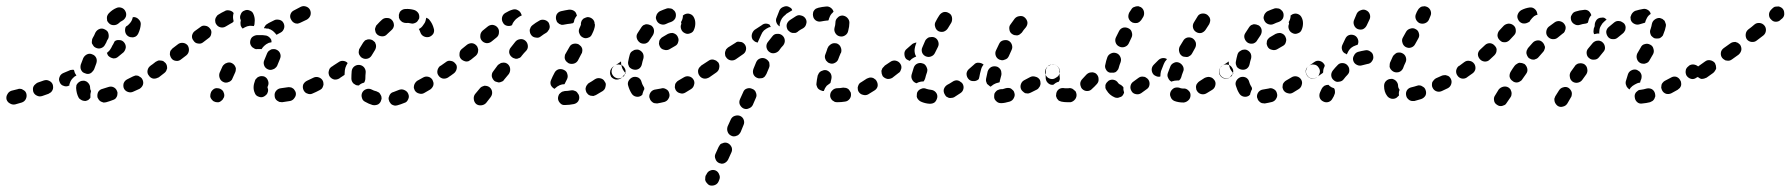

<svg xmlns="http://www.w3.org/2000/svg" viewBox="-41 -307 5763 618"><path d="M42 12Q46 4 44 -5Q43 -9 40 -13Q37 -16 33 -18Q29 -21 25 -21Q20 -22 16 -20Q3 -17 -4 -15Q-13 -12 -17 -4Q-22 4 -20 13Q-17 22 -9 26Q-1 31 8 29Q15 27 29 23Q38 20 42 12ZM330 11Q333 8 335 4Q337 0 337 -5Q338 -9 336 -13Q333 -22 325 -26Q317 -30 308 -27Q298 -24 289 -21Q280 -19 275 -11Q271 -2 273 7Q275 11 277 14Q280 18 284 20Q288 22 292 23Q297 23 301 22Q312 19 322 15Q326 14 330 11ZM235 18Q230 18 226 17Q222 16 218 13Q214 11 212 7Q205 -6 204 -24Q204 -28 205 -33Q207 -37 210 -40Q213 -43 217 -45Q221 -47 225 -47Q230 -48 234 -46Q238 -45 242 -41Q245 -38 247 -34Q249 -30 249 -26Q249 -22 250 -19Q250 -17 251 -16Q251 -16 252 -15Q252 -14 252 -14Q251 -9 250 -4Q250 2 250 7Q249 10 247 11Q245 13 243 15Q239 17 235 18ZM123 -10Q126 -13 128 -17Q130 -21 130 -25Q130 -30 129 -34Q126 -43 117 -47Q109 -51 100 -48L80 -41Q76 -39 73 -36Q69 -33 67 -29Q65 -25 65 -21Q65 -16 66 -12Q69 -3 78 1Q86 5 95 2L115 -5Q119 -7 123 -10ZM419 -34Q422 -43 417 -52Q415 -56 412 -58Q408 -61 404 -63Q400 -64 395 -64Q391 -63 387 -61Q378 -57 369 -52Q365 -50 362 -47Q359 -44 357 -39Q356 -35 356 -31Q356 -26 358 -22Q362 -14 371 -11Q380 -8 388 -12Q398 -16 408 -21Q416 -26 419 -34ZM172 -29Q167 -29 163 -31Q159 -32 156 -35Q152 -39 151 -43Q147 -51 151 -60Q154 -68 163 -72Q172 -76 182 -80Q185 -82 189 -82Q193 -83 197 -82Q198 -77 200 -72Q202 -68 205 -64Q198 -61 193 -55Q187 -49 184 -40Q182 -36 182 -31Q181 -31 180 -31Q176 -29 172 -29ZM479 -73Q481 -82 476 -90Q470 -97 461 -99Q452 -101 444 -96L443 -95Q436 -90 434 -81Q432 -71 438 -64Q443 -56 452 -54Q461 -53 469 -58H470Q477 -64 479 -73ZM218 -91Q218 -86 220 -82Q222 -78 225 -75Q229 -72 233 -71Q237 -69 242 -69Q246 -69 250 -71Q254 -73 257 -77Q260 -80 262 -84Q265 -93 269 -103Q272 -112 269 -120Q265 -129 256 -132Q252 -134 248 -134Q243 -134 239 -132Q235 -130 232 -127Q229 -124 227 -120Q223 -109 219 -99Q218 -95 218 -91ZM364 -155Q364 -164 358 -171Q352 -178 343 -178Q334 -179 328 -174Q327 -173 327 -172Q325 -168 323 -164Q322 -162 321 -161Q320 -158 317 -153Q313 -145 306 -139Q305 -138 303 -137Q304 -134 305 -132Q306 -129 308 -127Q311 -124 315 -122Q319 -120 324 -119Q328 -119 332 -120Q337 -122 340 -125Q349 -132 357 -139Q363 -146 364 -155ZM257 -184Q255 -180 255 -176Q254 -171 255 -167Q257 -163 260 -159Q262 -156 266 -154Q275 -149 284 -152Q293 -155 297 -163Q300 -169 302 -172Q302 -172 302 -173Q302 -173 302 -173Q304 -178 307 -182Q309 -186 309 -191Q309 -195 308 -199Q307 -204 304 -207Q301 -210 297 -212Q288 -217 280 -214Q271 -211 266 -202Q264 -198 262 -193Q260 -190 257 -184ZM406 -244Q400 -251 391 -252Q390 -252 389 -252Q388 -252 386 -251Q386 -249 385 -246Q382 -237 375 -230Q371 -225 365 -222Q364 -220 363 -219Q360 -210 363 -201Q366 -193 374 -189Q378 -187 383 -187Q387 -186 392 -188Q396 -189 399 -192Q402 -195 404 -199Q411 -214 412 -228Q413 -237 406 -244ZM305 -258Q303 -254 303 -249Q303 -245 304 -240Q306 -236 309 -233Q315 -226 325 -226Q334 -226 341 -232Q347 -238 352 -240Q360 -244 364 -253Q367 -262 363 -270Q359 -279 350 -282Q341 -285 333 -281Q321 -276 310 -265Q307 -262 305 -258Z M636 -1Q635 4 637 8Q639 12 642 15Q645 19 649 20Q653 22 657 22Q662 23 666 21Q670 19 673 16Q677 13 678 9L679 8Q681 4 681 0Q681 -5 679 -9Q678 -13 675 -16Q672 -19 668 -21Q664 -23 659 -23Q655 -24 650 -22Q646 -20 643 -17Q640 -14 638 -10V-9Q636 -5 636 -1ZM907 8Q913 0 911 -9Q910 -13 907 -17Q905 -21 901 -23Q897 -26 893 -26Q889 -27 884 -26Q873 -24 863 -23Q854 -22 848 -15Q842 -8 843 1Q843 6 845 10Q847 14 851 17Q854 19 858 21Q863 22 867 22Q880 20 893 18Q902 16 907 8ZM791 4Q800 8 808 4Q812 2 815 -1Q819 -4 820 -8Q822 -12 822 -17Q822 -21 820 -25Q820 -25 820 -25Q820 -28 822 -32Q825 -40 821 -49Q818 -57 809 -61Q805 -62 800 -62Q796 -62 792 -60Q788 -59 785 -55Q781 -52 780 -48Q771 -25 779 -8Q782 1 791 4ZM995 -22Q998 -26 999 -30Q1001 -34 1000 -39Q1000 -43 998 -47Q994 -55 985 -58Q976 -61 968 -57Q957 -52 947 -47Q939 -43 935 -35Q932 -26 936 -17Q938 -13 941 -10Q944 -7 948 -6Q952 -4 957 -4Q961 -4 965 -6Q977 -11 988 -17Q992 -19 995 -22ZM666 -56Q669 -47 678 -43Q682 -41 686 -41Q691 -41 695 -43Q699 -44 702 -47Q706 -50 707 -54L716 -74Q718 -78 718 -83Q719 -87 717 -91Q715 -96 712 -99Q709 -102 705 -104Q701 -106 697 -106Q692 -106 688 -104Q684 -103 681 -100Q677 -97 675 -93L666 -73Q663 -65 666 -56ZM1063 -65Q1065 -69 1066 -73Q1067 -77 1066 -82Q1065 -86 1062 -90Q1057 -98 1048 -99Q1039 -101 1031 -95L1026 -92Q1022 -89 1020 -86Q1018 -82 1017 -77Q1016 -73 1017 -69Q1018 -64 1020 -61Q1026 -53 1035 -51Q1044 -50 1052 -55L1057 -59Q1061 -61 1063 -65ZM494 -79Q496 -83 497 -87Q497 -92 496 -96Q495 -100 492 -104Q489 -107 485 -110Q481 -112 477 -112Q472 -113 468 -112Q464 -110 460 -108Q449 -99 444 -96Q437 -90 435 -81Q433 -72 438 -64Q441 -61 445 -58Q449 -56 453 -55Q457 -54 462 -55Q466 -56 470 -58Q476 -63 488 -72Q492 -75 494 -79ZM809 -97Q812 -88 821 -84Q825 -82 829 -82Q834 -82 838 -84Q842 -85 845 -88Q849 -91 851 -95L860 -117Q864 -126 861 -134Q858 -143 849 -147Q845 -149 841 -149Q836 -149 832 -148Q828 -146 824 -143Q821 -140 819 -136L810 -114Q806 -106 809 -97ZM567 -144Q568 -153 563 -161Q557 -168 548 -169Q538 -170 531 -164L514 -151Q511 -148 508 -144Q506 -140 506 -136Q505 -131 507 -127Q508 -123 511 -119Q516 -112 526 -111Q535 -110 542 -116L559 -129Q566 -135 567 -144ZM800 -149Q800 -149 799 -149Q793 -149 787 -149Q783 -148 779 -150Q775 -152 771 -155Q768 -158 766 -162Q764 -166 764 -170Q764 -180 770 -187Q777 -193 786 -194Q793 -194 800 -194Q806 -194 812 -193Q816 -193 820 -191Q824 -189 827 -186Q830 -183 832 -179Q833 -175 833 -171Q828 -170 824 -169Q815 -165 809 -159Q804 -154 801 -149Q800 -148 800 -149ZM639 -199Q641 -208 635 -215Q629 -223 620 -224Q611 -226 604 -220L586 -207Q579 -202 577 -192Q576 -183 582 -176Q587 -168 596 -167Q606 -165 613 -171L630 -184Q638 -189 639 -199ZM814 -226Q817 -229 821 -231L824 -233L842 -242Q846 -244 850 -244Q855 -244 859 -243Q863 -242 867 -239Q870 -236 872 -232Q876 -223 873 -215Q870 -206 862 -202L849 -195Q847 -198 844 -201Q838 -208 830 -212Q827 -213 824 -214V-215H817Q815 -216 813 -216Q811 -216 809 -216Q809 -216 809 -217Q809 -217 809 -218Q811 -222 814 -226ZM763 -224Q770 -224 776 -223Q777 -224 777 -226Q778 -227 778 -228Q779 -235 779 -241Q779 -252 775 -261Q772 -270 763 -273Q754 -277 746 -273Q737 -270 734 -261Q730 -253 733 -244Q734 -244 734 -243Q734 -242 734 -241Q734 -238 733 -234Q733 -229 734 -224Q736 -219 740 -215L747 -219Q754 -223 763 -224ZM691 -274Q686 -274 682 -271Q673 -267 662 -260Q658 -258 656 -254Q653 -250 652 -246Q651 -242 652 -237Q652 -233 655 -229Q660 -221 669 -219Q678 -217 686 -222Q695 -227 703 -232Q706 -233 708 -235Q710 -236 711 -239Q711 -239 711 -239Q709 -246 709 -252Q709 -259 711 -265Q709 -268 706 -270Q703 -272 699 -273Q695 -274 691 -274ZM894 -261Q891 -252 896 -244Q898 -240 901 -237Q904 -234 909 -232Q913 -231 917 -231Q922 -232 926 -234L947 -244Q955 -249 958 -257Q961 -266 957 -275Q953 -283 944 -286Q935 -289 927 -285L906 -274Q897 -270 894 -261Z M1268 20Q1271 17 1273 12Q1275 8 1275 4Q1275 -1 1273 -5Q1270 -13 1261 -17Q1253 -21 1244 -18Q1235 -14 1226 -11Q1222 -10 1219 -8Q1215 -5 1213 -1Q1211 3 1210 7Q1209 12 1211 16Q1212 21 1215 24Q1217 28 1221 30Q1225 32 1230 33Q1234 33 1238 32Q1249 29 1261 24Q1265 23 1268 20ZM1176 29Q1184 24 1186 15Q1188 11 1187 7Q1187 2 1184 -2Q1182 -6 1179 -9Q1175 -11 1171 -13Q1162 -15 1155 -19Q1147 -23 1138 -20Q1129 -17 1125 -9Q1121 -1 1124 8Q1126 17 1135 21Q1145 27 1158 31Q1167 33 1176 29ZM1350 -25Q1353 -29 1354 -33Q1355 -38 1354 -42Q1353 -46 1351 -50Q1346 -58 1337 -60Q1328 -62 1320 -57Q1311 -52 1302 -47Q1298 -44 1296 -41Q1293 -37 1292 -33Q1291 -29 1291 -24Q1292 -20 1294 -16Q1299 -8 1308 -6Q1317 -3 1325 -8Q1334 -13 1344 -19Q1348 -22 1350 -25ZM1105 -33Q1101 -35 1097 -38Q1094 -41 1092 -45Q1090 -49 1090 -54Q1090 -66 1091 -78Q1092 -87 1099 -93Q1107 -99 1116 -98Q1125 -97 1131 -90Q1137 -82 1136 -73Q1135 -64 1135 -55Q1135 -51 1134 -48Q1133 -44 1131 -41Q1122 -39 1115 -33Q1115 -32 1115 -32Q1115 -32 1114 -32Q1114 -32 1113 -32Q1109 -32 1105 -33ZM1409 -65Q1411 -69 1412 -73Q1413 -78 1412 -82Q1411 -86 1408 -90Q1403 -98 1394 -99Q1385 -101 1377 -95H1376Q1372 -92 1370 -88Q1368 -85 1367 -80Q1366 -76 1367 -71Q1368 -67 1371 -63Q1376 -56 1385 -54Q1394 -53 1402 -58L1403 -59Q1407 -61 1409 -65ZM1074 -97Q1076 -100 1078 -104Q1073 -110 1064 -111Q1056 -112 1049 -107Q1039 -100 1032 -96Q1028 -93 1025 -90Q1023 -86 1022 -82Q1021 -77 1022 -73Q1023 -68 1025 -65Q1030 -57 1039 -55Q1048 -53 1056 -58Q1061 -61 1068 -66Q1068 -73 1069 -81Q1070 -89 1074 -97ZM1114 -143Q1113 -139 1114 -135Q1115 -130 1118 -127Q1120 -123 1124 -121Q1132 -116 1141 -118Q1150 -120 1155 -128Q1161 -137 1166 -146Q1168 -149 1169 -154Q1170 -158 1169 -163Q1168 -167 1166 -171Q1163 -174 1159 -177Q1156 -179 1151 -180Q1147 -181 1142 -180Q1138 -179 1134 -177Q1131 -174 1128 -170Q1122 -161 1117 -152Q1114 -148 1114 -143ZM1323 -190Q1331 -186 1340 -188Q1349 -191 1354 -199Q1358 -207 1355 -216Q1351 -231 1342 -242Q1340 -245 1337 -247Q1334 -249 1331 -250Q1330 -245 1329 -241Q1327 -233 1321 -226Q1316 -218 1308 -214Q1307 -214 1307 -214Q1310 -209 1312 -203Q1315 -194 1323 -190ZM1168 -220Q1166 -216 1166 -212Q1167 -207 1168 -203Q1170 -199 1173 -196Q1180 -190 1190 -190Q1199 -190 1205 -197Q1212 -204 1219 -210Q1226 -216 1227 -225Q1227 -235 1221 -242Q1215 -249 1206 -249Q1196 -250 1189 -244Q1181 -237 1173 -228Q1169 -225 1168 -220ZM1244 -263Q1245 -268 1248 -271Q1251 -274 1255 -276Q1259 -278 1264 -278Q1278 -279 1292 -275Q1301 -272 1306 -264Q1310 -256 1308 -247Q1306 -243 1303 -239Q1301 -236 1297 -234Q1293 -232 1288 -231Q1284 -231 1280 -232Q1273 -234 1266 -233Q1260 -233 1254 -236Q1249 -239 1245 -245Q1245 -246 1244 -248Q1243 -249 1243 -251Q1243 -253 1243 -255Q1242 -259 1244 -263Z M1543 -11Q1542 -20 1535 -26Q1531 -29 1527 -30Q1523 -31 1518 -31Q1514 -30 1510 -28Q1506 -26 1503 -22L1488 -4Q1483 3 1484 12Q1485 22 1492 28Q1499 33 1508 32Q1518 31 1524 24L1538 6Q1544 -2 1543 -11ZM1820 19Q1825 11 1823 2Q1822 -3 1819 -6Q1817 -10 1813 -13Q1809 -15 1805 -16Q1801 -17 1796 -16Q1786 -14 1777 -14Q1773 -13 1769 -12Q1765 -10 1762 -7Q1758 -4 1757 0Q1755 5 1755 9Q1755 18 1762 25Q1768 32 1778 31Q1791 31 1806 28Q1815 26 1820 19ZM1905 -20Q1907 -23 1908 -28Q1909 -32 1909 -37Q1908 -41 1905 -45Q1901 -53 1891 -55Q1882 -57 1874 -52Q1864 -45 1855 -40Q1851 -38 1849 -34Q1846 -31 1845 -27Q1843 -22 1844 -18Q1845 -13 1847 -9Q1849 -6 1852 -3Q1856 0 1860 1Q1865 2 1869 2Q1873 1 1877 -1Q1888 -7 1899 -14Q1902 -16 1905 -20ZM1744 -73Q1748 -81 1757 -84Q1766 -86 1774 -82Q1783 -78 1785 -69Q1788 -60 1784 -52Q1779 -43 1776 -36Q1768 -36 1761 -33Q1752 -29 1746 -23Q1745 -22 1744 -21Q1736 -25 1732 -33Q1729 -42 1733 -50Q1737 -60 1744 -73ZM1601 -86Q1600 -95 1593 -101Q1589 -104 1585 -105Q1580 -106 1576 -105Q1571 -105 1568 -102Q1564 -100 1561 -97L1547 -78Q1541 -71 1542 -61Q1544 -52 1551 -46Q1554 -44 1559 -43Q1563 -41 1568 -42Q1572 -43 1576 -45Q1580 -47 1582 -51L1597 -69Q1602 -77 1601 -86ZM1969 -65Q1971 -69 1972 -73Q1973 -78 1972 -82Q1971 -86 1968 -90Q1963 -98 1954 -99Q1944 -101 1937 -95L1932 -92Q1928 -89 1926 -85Q1923 -81 1923 -77Q1922 -73 1923 -68Q1924 -64 1926 -60Q1932 -53 1941 -51Q1950 -50 1958 -55L1963 -59Q1967 -61 1969 -65ZM1426 -78Q1428 -81 1429 -86Q1430 -90 1429 -95Q1428 -99 1425 -102Q1419 -110 1410 -111Q1401 -113 1394 -107Q1385 -101 1377 -95Q1370 -90 1368 -81Q1366 -72 1372 -64Q1377 -57 1386 -55Q1395 -53 1403 -59Q1411 -64 1420 -71Q1424 -74 1426 -78ZM1777 -127Q1776 -122 1777 -118Q1778 -114 1781 -110Q1784 -107 1788 -104Q1796 -100 1805 -102Q1814 -104 1819 -112L1830 -133Q1833 -137 1833 -141Q1834 -146 1833 -150Q1832 -154 1829 -158Q1826 -161 1822 -164Q1814 -168 1805 -166Q1796 -164 1792 -156L1780 -135Q1777 -131 1777 -127ZM1496 -135Q1498 -139 1498 -144Q1499 -148 1497 -152Q1496 -157 1493 -160Q1487 -167 1478 -168Q1468 -168 1461 -162L1445 -149Q1438 -143 1438 -133Q1437 -124 1443 -117Q1446 -114 1450 -112Q1454 -110 1459 -109Q1463 -109 1467 -110Q1471 -112 1475 -115L1491 -128Q1494 -131 1496 -135ZM1658 -160Q1657 -170 1650 -176Q1643 -182 1634 -181Q1624 -180 1618 -173Q1611 -164 1603 -154Q1597 -147 1598 -137Q1600 -128 1607 -123Q1610 -120 1615 -119Q1619 -117 1624 -118Q1628 -119 1632 -121Q1636 -123 1638 -127Q1645 -136 1653 -144Q1659 -151 1658 -160ZM1565 -203Q1566 -212 1560 -219Q1554 -226 1544 -227Q1535 -227 1528 -221L1512 -208Q1505 -201 1505 -192Q1504 -183 1510 -176Q1516 -169 1526 -168Q1535 -168 1542 -174L1558 -187Q1565 -193 1565 -203ZM1829 -228Q1828 -227 1828 -225Q1827 -222 1824 -216Q1820 -207 1824 -199Q1827 -190 1836 -186Q1840 -184 1844 -184Q1849 -184 1853 -186Q1857 -187 1860 -190Q1863 -193 1865 -198Q1869 -206 1871 -212Q1874 -221 1874 -227Q1874 -229 1873 -230Q1873 -240 1866 -246Q1859 -252 1850 -252Q1845 -251 1841 -249Q1837 -248 1834 -244Q1831 -241 1830 -237Q1828 -232 1829 -228Q1829 -228 1829 -228Q1829 -228 1829 -228ZM1724 -209Q1727 -212 1728 -217Q1729 -221 1728 -225Q1727 -230 1725 -234Q1720 -241 1711 -243Q1701 -245 1694 -240Q1683 -234 1673 -226Q1669 -223 1667 -219Q1665 -215 1664 -211Q1664 -206 1665 -202Q1666 -198 1669 -194Q1674 -187 1684 -186Q1693 -184 1700 -190Q1709 -197 1718 -202Q1722 -205 1724 -209ZM1575 -251Q1577 -260 1585 -265Q1598 -273 1609 -276Q1618 -279 1626 -274Q1634 -270 1637 -261Q1638 -260 1638 -259Q1638 -258 1638 -257Q1632 -255 1627 -251Q1619 -246 1614 -239Q1609 -233 1607 -226Q1600 -222 1591 -224Q1582 -226 1578 -234Q1573 -242 1575 -251ZM1800 -275Q1796 -276 1791 -276Q1778 -274 1765 -271Q1756 -269 1751 -261Q1747 -253 1749 -244Q1750 -240 1752 -236Q1755 -233 1759 -230Q1763 -228 1767 -227Q1772 -227 1776 -228Q1786 -230 1796 -231Q1799 -232 1802 -232Q1804 -233 1806 -235Q1807 -239 1808 -244Q1811 -251 1816 -257Q1815 -261 1813 -265Q1811 -269 1808 -271Q1804 -274 1800 -275Z M2111 10Q2116 2 2113 -7Q2111 -16 2103 -20Q2095 -25 2086 -22Q2077 -20 2069 -19Q2060 -18 2054 -11Q2048 -3 2049 6Q2050 10 2052 14Q2054 18 2058 21Q2061 24 2065 25Q2070 26 2074 26Q2086 24 2098 21Q2107 18 2111 10ZM2006 4Q1997 2 1992 -6Q1985 -17 1981 -31Q1978 -40 1983 -48Q1988 -56 1997 -59Q2006 -61 2014 -57Q2022 -52 2024 -43Q2026 -36 2029 -31Q2031 -28 2032 -26Q2033 -23 2033 -20Q2030 -15 2028 -8Q2027 -6 2027 -3Q2026 -2 2025 -1Q2024 0 2023 1Q2015 6 2006 4ZM2193 -34Q2196 -43 2191 -51Q2186 -59 2177 -61Q2168 -63 2160 -58Q2151 -53 2143 -48Q2139 -46 2136 -42Q2133 -39 2132 -35Q2131 -30 2131 -26Q2132 -21 2134 -17Q2139 -9 2148 -7Q2157 -4 2165 -9Q2174 -14 2183 -20Q2191 -25 2193 -34ZM2248 -65Q2250 -69 2251 -73Q2252 -77 2251 -82Q2250 -86 2247 -90Q2242 -98 2233 -99Q2224 -101 2216 -95Q2208 -90 2206 -81Q2205 -71 2210 -64Q2215 -56 2225 -54Q2234 -53 2241 -58L2242 -59Q2246 -61 2248 -65ZM1928 -81Q1929 -90 1937 -95Q1946 -101 1955 -107Q1955 -108 1956 -108Q1957 -109 1958 -109Q1958 -103 1959 -97Q1961 -87 1966 -80Q1969 -75 1973 -71Q1967 -66 1963 -60Q1963 -59 1963 -59Q1955 -53 1946 -55Q1937 -57 1932 -64Q1926 -72 1928 -81ZM1981 -100Q1982 -96 1984 -92Q1987 -88 1991 -86Q1994 -84 1999 -83Q2008 -81 2016 -86Q2023 -91 2025 -100Q2027 -110 2030 -119Q2032 -128 2028 -136Q2023 -144 2014 -147Q2010 -148 2005 -147Q2001 -147 1997 -144Q1993 -142 1990 -139Q1987 -135 1986 -131Q1983 -120 1981 -109Q1980 -105 1981 -100ZM2142 -172Q2145 -181 2140 -189Q2140 -189 2140 -190Q2140 -190 2140 -190Q2138 -192 2136 -195Q2130 -200 2123 -201Q2116 -201 2109 -198Q2102 -194 2092 -188Q2088 -186 2085 -182Q2082 -179 2081 -175Q2080 -170 2080 -166Q2081 -161 2083 -157Q2087 -149 2096 -147Q2105 -144 2113 -148Q2124 -154 2132 -159Q2140 -163 2142 -172ZM2009 -183Q2012 -174 2020 -169Q2028 -165 2037 -167Q2046 -170 2050 -178Q2055 -186 2060 -193Q2065 -201 2064 -210Q2063 -219 2055 -225Q2051 -227 2047 -228Q2043 -229 2038 -229Q2034 -228 2030 -226Q2026 -223 2024 -220Q2017 -210 2011 -200Q2006 -192 2009 -183ZM2193 -250Q2189 -259 2180 -262Q2172 -265 2163 -261Q2162 -260 2160 -259Q2158 -258 2157 -257Q2157 -255 2157 -253Q2156 -244 2151 -236Q2151 -236 2151 -235Q2151 -234 2152 -233Q2152 -232 2152 -231Q2152 -230 2152 -230Q2148 -221 2152 -212Q2155 -204 2164 -200Q2172 -196 2181 -200Q2190 -203 2193 -212Q2197 -221 2197 -232Q2197 -242 2193 -250ZM2076 -265Q2073 -262 2072 -258Q2070 -253 2070 -249Q2071 -244 2073 -240Q2077 -232 2086 -229Q2095 -226 2103 -230Q2111 -234 2118 -236Q2127 -239 2132 -247Q2136 -255 2134 -264Q2133 -268 2130 -272Q2127 -275 2123 -278Q2119 -280 2115 -280Q2110 -281 2106 -280Q2094 -276 2083 -271Q2079 -269 2076 -265Z M2229 267Q2228 272 2230 276Q2232 280 2235 283Q2238 287 2242 289Q2250 292 2259 289Q2268 286 2272 277L2274 272Q2278 263 2274 255Q2271 246 2263 242Q2254 238 2245 242Q2237 245 2233 254L2230 259Q2229 263 2229 267ZM2262 205Q2265 214 2274 218Q2278 219 2282 220Q2287 220 2291 218Q2295 216 2298 213Q2301 210 2303 206L2313 184Q2317 176 2314 167Q2310 158 2302 154Q2298 152 2293 152Q2289 152 2285 154Q2280 155 2277 158Q2274 162 2272 166L2262 188Q2258 196 2262 205ZM2301 117Q2304 126 2313 130Q2317 132 2321 132Q2326 132 2330 130Q2334 129 2337 126Q2341 122 2343 118L2352 96Q2356 88 2353 79Q2350 70 2341 66Q2333 63 2324 66Q2315 69 2311 78L2301 100Q2298 109 2301 117ZM2340 29Q2344 38 2352 42Q2361 46 2369 42Q2378 39 2382 31L2392 8Q2394 4 2394 0Q2394 -5 2392 -9Q2391 -13 2388 -16Q2384 -20 2380 -21Q2372 -25 2363 -22Q2354 -19 2351 -10L2341 12Q2337 21 2340 29ZM2694 11Q2699 4 2698 -5Q2698 -10 2695 -13Q2693 -17 2690 -20Q2686 -23 2682 -24Q2677 -25 2673 -25Q2663 -23 2652 -23Q2643 -22 2637 -15Q2631 -9 2631 1Q2631 5 2633 9Q2635 13 2638 16Q2642 19 2646 21Q2650 22 2654 22Q2667 22 2679 20Q2688 19 2694 11ZM2784 -30Q2785 -39 2780 -47Q2778 -51 2774 -53Q2771 -56 2766 -57Q2762 -58 2757 -57Q2753 -56 2749 -54Q2740 -48 2732 -43Q2728 -41 2725 -38Q2722 -34 2721 -30Q2719 -26 2720 -21Q2720 -17 2722 -13Q2727 -4 2736 -2Q2745 1 2753 -3Q2763 -9 2774 -16Q2782 -21 2784 -30ZM2599 -17Q2595 -19 2592 -22Q2589 -26 2588 -30Q2586 -34 2587 -39Q2588 -50 2591 -64Q2593 -69 2595 -72Q2598 -76 2602 -78Q2606 -80 2610 -81Q2614 -82 2619 -81Q2628 -78 2633 -70Q2637 -62 2635 -53Q2633 -46 2632 -40Q2626 -36 2620 -31Q2614 -24 2611 -15Q2611 -15 2611 -14Q2610 -14 2609 -14Q2608 -14 2607 -14Q2603 -15 2599 -17ZM2840 -65Q2842 -69 2843 -73Q2844 -78 2843 -82Q2842 -86 2839 -90Q2834 -98 2825 -99Q2816 -101 2808 -95L2806 -94Q2802 -91 2799 -87Q2797 -83 2796 -79Q2796 -75 2797 -70Q2798 -66 2800 -62Q2806 -55 2815 -53Q2824 -52 2832 -57L2834 -59Q2838 -61 2840 -65ZM2274 -89Q2276 -98 2271 -106Q2268 -109 2264 -112Q2260 -114 2256 -115Q2252 -116 2247 -115Q2243 -114 2239 -111L2216 -96Q2213 -93 2210 -89Q2208 -85 2207 -81Q2206 -77 2207 -72Q2208 -68 2210 -64Q2216 -57 2225 -55Q2234 -53 2242 -58L2265 -74Q2273 -80 2274 -89ZM2436 -97Q2436 -101 2435 -106Q2433 -110 2430 -113Q2427 -116 2423 -118Q2415 -122 2406 -119Q2397 -116 2393 -107Q2388 -96 2384 -85Q2381 -76 2384 -68Q2388 -59 2397 -56Q2401 -54 2406 -55Q2410 -55 2414 -56Q2418 -58 2421 -61Q2424 -65 2426 -69Q2430 -79 2434 -88Q2436 -92 2436 -97ZM2623 -153 2619 -141 2616 -133Q2614 -129 2614 -124Q2614 -120 2616 -116Q2617 -112 2621 -109Q2624 -105 2628 -104Q2637 -100 2645 -104Q2654 -108 2657 -116L2660 -124L2665 -136L2666 -137Q2669 -146 2665 -155Q2662 -163 2653 -167Q2649 -168 2644 -168Q2640 -168 2636 -166Q2632 -164 2629 -161Q2625 -158 2624 -154ZM2360 -146Q2362 -155 2357 -163Q2354 -167 2351 -169Q2347 -172 2343 -172Q2338 -173 2334 -173Q2329 -172 2326 -169L2302 -154Q2299 -151 2296 -148Q2294 -144 2293 -140Q2292 -135 2293 -131Q2293 -126 2296 -123Q2301 -115 2310 -113Q2319 -111 2327 -116L2350 -132Q2358 -137 2360 -146ZM2485 -178Q2484 -187 2477 -193Q2470 -199 2460 -198Q2451 -198 2445 -190Q2438 -181 2430 -171Q2425 -164 2426 -155Q2428 -145 2435 -140Q2439 -137 2443 -136Q2448 -135 2452 -136Q2457 -137 2460 -139Q2464 -141 2467 -145Q2473 -154 2480 -161Q2486 -169 2485 -178ZM2418 -209Q2425 -215 2434 -219Q2437 -220 2440 -220Q2438 -223 2437 -226Q2437 -226 2437 -227Q2431 -231 2424 -231Q2417 -231 2411 -226Q2401 -219 2388 -211Q2381 -205 2379 -196Q2377 -187 2382 -179Q2385 -176 2389 -173Q2393 -171 2398 -170Q2398 -171 2399 -173L2409 -195Q2412 -203 2418 -209ZM2648 -200Q2653 -192 2662 -190Q2671 -188 2679 -193Q2687 -198 2689 -207Q2693 -222 2693 -234Q2693 -243 2686 -250Q2680 -256 2671 -257Q2661 -257 2655 -250Q2648 -244 2648 -234Q2648 -227 2645 -217Q2643 -208 2648 -200ZM2544 -216Q2552 -221 2554 -230Q2557 -239 2552 -247Q2547 -255 2538 -257Q2529 -260 2521 -255Q2513 -250 2504 -244Q2502 -243 2501 -242Q2493 -236 2491 -227Q2490 -218 2495 -210Q2498 -207 2502 -204Q2505 -202 2510 -201Q2514 -201 2519 -201Q2523 -202 2527 -205Q2528 -206 2529 -207Q2536 -212 2544 -216ZM2459 -251 2468 -274Q2472 -282 2481 -285Q2490 -289 2498 -285Q2502 -283 2505 -281Q2508 -278 2509 -274Q2500 -269 2491 -263Q2489 -262 2488 -260Q2481 -255 2476 -248Q2471 -240 2469 -231Q2468 -227 2469 -222Q2461 -226 2458 -235Q2455 -243 2459 -251ZM2602 -238Q2593 -236 2585 -241Q2577 -247 2576 -256Q2575 -260 2576 -265Q2576 -269 2579 -273Q2581 -276 2585 -279Q2589 -281 2593 -282Q2605 -285 2618 -286Q2626 -287 2633 -282Q2640 -277 2642 -269Q2640 -268 2639 -266Q2632 -260 2629 -251Q2627 -247 2626 -242Q2625 -242 2624 -241Q2623 -241 2622 -241Q2612 -240 2602 -238Z M2960 26Q2964 25 2968 22Q2971 19 2973 15Q2975 11 2976 6Q2977 -3 2971 -10Q2965 -17 2955 -18Q2947 -19 2941 -21Q2932 -25 2924 -21Q2915 -18 2911 -9Q2910 -5 2910 -1Q2909 4 2911 8Q2913 12 2916 15Q2919 18 2923 20Q2936 26 2951 27Q2956 27 2960 26ZM3209 20Q3218 17 3222 9Q3227 0 3224 -8Q3223 -13 3220 -16Q3217 -19 3213 -22Q3209 -24 3204 -24Q3200 -24 3196 -23Q3190 -21 3186 -20Q3184 -20 3183 -20Q3182 -20 3182 -20Q3182 -20 3182 -20Q3177 -20 3173 -18Q3169 -17 3166 -14Q3162 -10 3160 -6Q3159 -2 3159 2Q3158 12 3165 18Q3171 25 3181 25Q3181 25 3182 25Q3192 25 3209 20ZM3060 -21Q3062 -30 3057 -38Q3054 -42 3050 -44Q3047 -47 3042 -48Q3038 -49 3034 -48Q3029 -47 3025 -44Q3016 -38 3008 -34Q3000 -29 2997 -20Q2995 -11 3000 -3Q3002 1 3005 4Q3009 6 3013 8Q3017 9 3022 8Q3026 8 3030 6Q3040 0 3050 -7Q3058 -12 3060 -21ZM3303 -25Q3306 -28 3307 -32Q3309 -37 3308 -41Q3308 -46 3306 -50Q3301 -58 3292 -60Q3283 -63 3275 -59Q3266 -54 3256 -49Q3248 -45 3245 -36Q3242 -27 3246 -19Q3248 -15 3252 -12Q3255 -9 3259 -7Q3264 -6 3268 -6Q3273 -7 3277 -9Q3287 -14 3297 -19Q3301 -21 3303 -25ZM3133 -45Q3132 -49 3133 -54Q3135 -65 3138 -77Q3141 -86 3149 -91Q3157 -95 3166 -93Q3171 -92 3174 -89Q3178 -86 3180 -82Q3182 -78 3182 -74Q3183 -69 3182 -65Q3179 -54 3177 -46Q3177 -45 3177 -44Q3176 -43 3176 -42Q3171 -41 3165 -39Q3157 -36 3150 -30Q3149 -29 3148 -28Q3145 -29 3142 -32Q3139 -34 3136 -37Q3134 -41 3133 -45ZM2900 -89Q2903 -98 2911 -102Q2920 -106 2928 -103Q2933 -102 2936 -99Q2939 -96 2941 -92Q2943 -88 2944 -83Q2944 -79 2943 -75Q2939 -64 2937 -55Q2936 -52 2935 -50Q2934 -48 2932 -45Q2923 -45 2915 -42Q2912 -41 2909 -39Q2900 -42 2896 -49Q2891 -57 2893 -66Q2896 -77 2900 -89ZM3125 -99Q3125 -99 3125 -99Q3118 -105 3109 -105Q3100 -106 3094 -99Q3086 -92 3078 -85Q3071 -79 3070 -70Q3070 -60 3076 -53Q3082 -46 3091 -46Q3100 -45 3108 -51Q3109 -52 3110 -54Q3110 -56 3111 -58Q3113 -70 3117 -84Q3119 -92 3125 -99ZM3367 -65Q3369 -69 3370 -73Q3371 -77 3370 -82Q3369 -86 3366 -90Q3361 -97 3352 -99Q3343 -101 3335 -95L3332 -94Q3325 -88 3323 -79Q3321 -70 3327 -62Q3332 -55 3341 -53Q3350 -51 3358 -57L3361 -59Q3365 -61 3367 -65ZM2857 -78Q2859 -82 2860 -86Q2861 -91 2860 -95Q2859 -99 2856 -103Q2851 -110 2841 -112Q2832 -113 2825 -108Q2816 -102 2807 -96Q2804 -93 2801 -89Q2799 -85 2798 -81Q2797 -77 2798 -72Q2799 -68 2801 -64Q2804 -61 2808 -58Q2812 -56 2816 -55Q2820 -54 2825 -55Q2829 -56 2833 -58Q2842 -65 2851 -72Q2855 -74 2857 -78ZM2871 -126Q2870 -130 2870 -135Q2870 -139 2872 -143Q2874 -147 2878 -150Q2886 -157 2894 -164Q2897 -167 2901 -168Q2905 -170 2909 -170Q2908 -168 2907 -165Q2904 -157 2903 -149Q2902 -140 2905 -131Q2907 -128 2908 -125Q2905 -124 2901 -122Q2893 -118 2887 -111Q2884 -112 2881 -114Q2878 -115 2875 -118Q2872 -122 2871 -126ZM3164 -128Q3167 -119 3176 -115Q3180 -114 3184 -113Q3189 -113 3193 -115Q3197 -116 3201 -119Q3204 -122 3206 -126Q3210 -136 3215 -146Q3219 -154 3216 -163Q3213 -172 3205 -176Q3201 -178 3197 -178Q3192 -178 3188 -177Q3184 -176 3180 -173Q3177 -170 3175 -166Q3170 -155 3165 -145Q3161 -137 3164 -128ZM2927 -138Q2930 -130 2938 -126Q2947 -122 2955 -125Q2964 -128 2968 -136Q2973 -146 2978 -156Q2982 -164 2979 -173Q2976 -182 2968 -186Q2964 -188 2959 -188Q2955 -188 2950 -187Q2946 -186 2943 -183Q2939 -180 2937 -176Q2932 -165 2928 -155Q2924 -147 2927 -138ZM3208 -212Q3209 -203 3216 -198Q3220 -195 3224 -194Q3229 -193 3233 -193Q3238 -194 3241 -196Q3245 -199 3248 -202Q3253 -210 3261 -219Q3267 -227 3266 -236Q3264 -245 3257 -251Q3250 -257 3240 -255Q3231 -254 3225 -247Q3218 -237 3212 -229Q3206 -222 3208 -212ZM2969 -221Q2971 -212 2979 -207Q2987 -203 2996 -205Q3005 -208 3010 -216Q3015 -225 3021 -234Q3025 -242 3023 -252Q3021 -261 3013 -265Q3005 -270 2996 -268Q2987 -265 2982 -257Q2976 -248 2971 -238Q2966 -230 2969 -221Z M3785 15Q3791 9 3791 -1Q3791 -10 3784 -16Q3777 -23 3768 -22Q3763 -22 3760 -23Q3758 -23 3757 -24Q3748 -27 3739 -24Q3731 -20 3727 -12Q3723 -3 3727 5Q3730 14 3739 18Q3752 23 3769 23Q3778 22 3785 15ZM3405 22Q3414 20 3420 12Q3425 5 3424 -4Q3423 -9 3421 -13Q3418 -16 3414 -19Q3411 -22 3406 -23Q3402 -24 3398 -23Q3396 -23 3395 -23Q3389 -23 3386 -23Q3377 -25 3369 -21Q3361 -16 3359 -7Q3358 -2 3358 2Q3359 6 3361 10Q3364 14 3367 17Q3371 19 3375 20Q3384 22 3395 22Q3400 22 3405 22ZM3571 2Q3568 5 3563 6Q3559 8 3555 8Q3550 8 3546 6Q3530 -1 3521 -16Q3518 -20 3517 -24Q3517 -28 3517 -33Q3518 -37 3521 -41Q3524 -44 3527 -47Q3535 -52 3544 -50Q3553 -48 3558 -40Q3560 -37 3564 -35Q3568 -34 3570 -31Q3573 -29 3575 -26Q3575 -22 3575 -18Q3576 -14 3577 -10Q3577 -9 3577 -8Q3576 -7 3576 -6Q3574 -1 3571 2ZM3871 -33Q3873 -42 3868 -49Q3865 -53 3861 -56Q3858 -58 3853 -59Q3849 -60 3845 -59Q3840 -58 3836 -56Q3827 -50 3819 -45Q3816 -43 3813 -39Q3810 -36 3809 -31Q3808 -27 3809 -23Q3809 -18 3812 -14Q3817 -6 3826 -4Q3835 -2 3843 -7Q3851 -12 3861 -18Q3869 -23 3871 -33ZM3659 -35Q3660 -44 3655 -51Q3652 -55 3648 -57Q3645 -60 3640 -60Q3636 -61 3631 -60Q3627 -59 3623 -56Q3615 -50 3608 -45Q3600 -40 3598 -31Q3596 -22 3601 -14Q3605 -6 3615 -4Q3624 -2 3632 -7Q3641 -13 3650 -20Q3658 -25 3659 -35ZM3495 -53Q3495 -62 3488 -69Q3485 -72 3481 -73Q3476 -75 3472 -74Q3467 -74 3463 -72Q3459 -70 3456 -67Q3449 -59 3443 -53Q3440 -50 3438 -46Q3436 -42 3436 -37Q3436 -33 3438 -28Q3439 -24 3442 -21Q3449 -14 3458 -14Q3468 -14 3474 -21Q3482 -28 3490 -37Q3496 -44 3495 -53ZM3325 -77Q3325 -86 3331 -93Q3338 -100 3347 -99Q3352 -99 3356 -98Q3360 -96 3363 -93Q3366 -90 3368 -85Q3370 -81 3369 -77Q3369 -67 3370 -58Q3371 -54 3370 -51Q3369 -47 3367 -44Q3362 -43 3357 -40Q3353 -37 3349 -34Q3340 -33 3333 -39Q3326 -45 3325 -54Q3324 -65 3325 -77ZM3726 -93Q3729 -101 3738 -105Q3746 -109 3755 -105Q3759 -103 3762 -100Q3765 -97 3767 -93Q3769 -89 3769 -84Q3769 -80 3767 -76Q3763 -66 3761 -58Q3760 -55 3758 -52Q3756 -50 3754 -48Q3752 -48 3749 -48Q3740 -48 3731 -45Q3730 -44 3730 -44Q3722 -48 3719 -56Q3715 -63 3718 -72Q3721 -81 3726 -93ZM3925 -65Q3927 -69 3928 -73Q3929 -78 3928 -82Q3927 -86 3924 -90Q3919 -98 3910 -99Q3901 -101 3893 -95H3892Q3888 -92 3886 -88Q3883 -84 3883 -80Q3882 -76 3883 -71Q3884 -67 3887 -63Q3892 -56 3901 -54Q3910 -52 3918 -58L3919 -59Q3923 -61 3925 -65ZM3714 -115Q3715 -116 3715 -117Q3708 -121 3701 -120Q3693 -119 3687 -113Q3680 -106 3673 -99Q3666 -92 3666 -83Q3666 -74 3672 -67Q3675 -64 3680 -62Q3684 -60 3688 -60Q3690 -60 3691 -60Q3693 -61 3694 -61Q3694 -61 3694 -62Q3694 -70 3696 -78Q3700 -89 3705 -101Q3708 -109 3714 -115ZM3519 -83Q3514 -91 3517 -100Q3519 -111 3523 -122Q3526 -131 3535 -135Q3543 -139 3552 -136Q3561 -133 3565 -124Q3569 -116 3566 -107Q3562 -97 3560 -89Q3559 -84 3556 -81Q3553 -77 3550 -75Q3548 -74 3547 -74Q3545 -73 3544 -73Q3539 -73 3534 -73Q3533 -73 3533 -73Q3533 -73 3532 -73Q3523 -75 3519 -83ZM3755 -139Q3757 -131 3765 -126Q3769 -124 3774 -124Q3778 -123 3783 -124Q3787 -126 3790 -128Q3794 -131 3796 -135Q3801 -144 3806 -153Q3810 -161 3808 -170Q3805 -179 3797 -184Q3789 -188 3780 -186Q3771 -183 3767 -175Q3761 -166 3756 -157Q3752 -148 3755 -139ZM3550 -170Q3553 -161 3562 -157Q3570 -153 3579 -156Q3588 -159 3592 -167Q3596 -176 3601 -186Q3605 -194 3602 -203Q3600 -212 3591 -216Q3583 -220 3574 -218Q3565 -215 3561 -207Q3556 -197 3551 -187Q3547 -179 3550 -170ZM3799 -218Q3801 -209 3809 -204Q3817 -199 3826 -201Q3835 -204 3840 -212L3851 -229Q3853 -233 3854 -238Q3855 -242 3854 -246Q3853 -251 3850 -254Q3847 -258 3844 -260Q3836 -265 3826 -263Q3817 -261 3813 -253L3802 -235Q3797 -227 3799 -218ZM3594 -267 3600 -276Q3602 -280 3606 -283Q3610 -285 3614 -286Q3618 -287 3623 -287Q3627 -286 3631 -284Q3639 -279 3641 -270Q3643 -261 3639 -253L3634 -245Q3633 -243 3632 -242Q3631 -241 3630 -240Q3626 -235 3619 -233Q3612 -232 3605 -234Q3603 -235 3602 -236Q3601 -236 3600 -237Q3593 -242 3591 -251Q3590 -259 3594 -267Z M4067 10Q4072 2 4069 -7Q4067 -16 4059 -20Q4051 -25 4042 -22Q4033 -20 4025 -19Q4016 -18 4010 -11Q4004 -3 4005 6Q4006 10 4008 14Q4010 18 4014 21Q4017 24 4021 25Q4026 26 4030 26Q4042 24 4054 21Q4063 18 4067 10ZM3962 4Q3953 2 3948 -6Q3941 -17 3937 -31Q3934 -40 3939 -48Q3944 -56 3953 -59Q3962 -61 3970 -57Q3978 -52 3980 -43Q3982 -36 3985 -31Q3987 -28 3988 -26Q3989 -23 3989 -20Q3986 -15 3984 -8Q3983 -6 3983 -3Q3982 -2 3981 -1Q3980 0 3979 1Q3971 6 3962 4ZM4149 -34Q4152 -43 4147 -51Q4142 -59 4133 -61Q4124 -63 4116 -58Q4107 -53 4099 -48Q4095 -46 4092 -42Q4089 -39 4088 -35Q4087 -30 4087 -26Q4088 -21 4090 -17Q4095 -9 4104 -7Q4113 -4 4121 -9Q4130 -14 4139 -20Q4147 -25 4149 -34ZM4204 -65Q4206 -69 4207 -73Q4208 -77 4207 -82Q4206 -86 4203 -90Q4198 -98 4189 -99Q4180 -101 4172 -95Q4164 -90 4162 -81Q4161 -71 4166 -64Q4171 -56 4181 -54Q4190 -53 4197 -58L4198 -59Q4202 -61 4204 -65ZM3884 -81Q3885 -90 3893 -95Q3902 -101 3911 -107Q3911 -108 3912 -108Q3913 -109 3914 -109Q3914 -103 3915 -97Q3917 -87 3922 -80Q3925 -75 3929 -71Q3923 -66 3919 -60Q3919 -59 3919 -59Q3911 -53 3902 -55Q3893 -57 3888 -64Q3882 -72 3884 -81ZM3937 -100Q3938 -96 3940 -92Q3943 -88 3947 -86Q3950 -84 3955 -83Q3964 -81 3972 -86Q3979 -91 3981 -100Q3983 -110 3986 -119Q3988 -128 3984 -136Q3979 -144 3970 -147Q3966 -148 3961 -147Q3957 -147 3953 -144Q3949 -142 3946 -139Q3943 -135 3942 -131Q3939 -120 3937 -109Q3936 -105 3937 -100ZM4098 -172Q4101 -181 4096 -189Q4096 -189 4096 -190Q4096 -190 4096 -190Q4094 -192 4092 -195Q4086 -200 4079 -201Q4072 -201 4065 -198Q4058 -194 4048 -188Q4044 -186 4041 -182Q4038 -179 4037 -175Q4036 -170 4036 -166Q4037 -161 4039 -157Q4043 -149 4052 -147Q4061 -144 4069 -148Q4080 -154 4088 -159Q4096 -163 4098 -172ZM3965 -183Q3968 -174 3976 -169Q3984 -165 3993 -167Q4002 -170 4006 -178Q4011 -186 4016 -193Q4021 -201 4020 -210Q4019 -219 4011 -225Q4007 -227 4003 -228Q3999 -229 3994 -229Q3990 -228 3986 -226Q3982 -223 3980 -220Q3973 -210 3967 -200Q3962 -192 3965 -183ZM4149 -250Q4145 -259 4136 -262Q4128 -265 4119 -261Q4118 -260 4116 -259Q4114 -258 4113 -257Q4113 -255 4113 -253Q4112 -244 4107 -236Q4107 -236 4107 -235Q4107 -234 4108 -233Q4108 -232 4108 -231Q4108 -230 4108 -230Q4104 -221 4108 -212Q4111 -204 4120 -200Q4128 -196 4137 -200Q4146 -203 4149 -212Q4153 -221 4153 -232Q4153 -242 4149 -250ZM4032 -265Q4029 -262 4028 -258Q4026 -253 4026 -249Q4027 -244 4029 -240Q4033 -232 4042 -229Q4051 -226 4059 -230Q4067 -234 4074 -236Q4083 -239 4088 -247Q4092 -255 4090 -264Q4089 -268 4086 -272Q4083 -275 4079 -278Q4075 -280 4071 -280Q4066 -281 4062 -280Q4050 -276 4039 -271Q4035 -269 4032 -265Z M4207 8Q4210 16 4219 20Q4227 24 4236 21Q4244 18 4248 10L4252 3Q4252 2 4253 1Q4253 1 4253 0L4254 -2Q4256 -6 4256 -10Q4256 -15 4255 -19Q4254 -20 4254 -21Q4254 -22 4253 -23Q4245 -25 4239 -30Q4237 -32 4235 -34Q4228 -34 4222 -31Q4216 -27 4213 -21L4208 -10Q4204 -1 4207 8ZM4547 1Q4551 -7 4548 -16Q4547 -20 4544 -24Q4541 -27 4537 -29Q4533 -32 4529 -32Q4525 -33 4520 -31Q4511 -28 4502 -26Q4493 -24 4488 -17Q4483 -9 4485 0Q4486 5 4488 8Q4491 12 4495 15Q4498 17 4503 18Q4507 18 4512 18Q4522 15 4533 12Q4542 9 4547 1ZM4439 11Q4429 9 4424 2Q4414 -11 4414 -30Q4414 -40 4420 -46Q4427 -53 4436 -53Q4440 -54 4444 -52Q4449 -50 4452 -47Q4455 -44 4457 -40Q4459 -36 4459 -32Q4459 -28 4460 -26Q4460 -25 4460 -25Q4461 -23 4462 -21Q4463 -20 4464 -18Q4463 -15 4462 -12Q4461 -6 4462 0Q4461 2 4459 3Q4457 5 4455 7Q4448 12 4439 11ZM4630 -36Q4633 -45 4629 -53Q4627 -57 4624 -60Q4621 -63 4616 -64Q4612 -66 4608 -65Q4603 -65 4599 -63Q4590 -59 4581 -55Q4577 -53 4574 -49Q4571 -46 4569 -42Q4568 -38 4568 -33Q4568 -29 4570 -25Q4574 -16 4583 -13Q4591 -10 4600 -14Q4609 -18 4619 -23Q4627 -27 4630 -36ZM4302 -82Q4302 -91 4295 -98Q4289 -104 4279 -104Q4270 -104 4264 -97Q4256 -89 4249 -80Q4243 -72 4244 -63Q4245 -54 4253 -48Q4260 -42 4269 -44Q4279 -45 4284 -52Q4290 -60 4296 -66Q4303 -73 4302 -82ZM4691 -73Q4693 -82 4687 -90Q4682 -98 4673 -99Q4664 -101 4656 -95H4655Q4648 -90 4646 -80Q4645 -71 4650 -64Q4655 -56 4665 -54Q4674 -53 4681 -58L4682 -59Q4690 -64 4691 -73ZM4215 -71 4198 -59Q4190 -53 4181 -55Q4172 -56 4167 -64Q4164 -68 4163 -72Q4162 -76 4163 -81Q4164 -85 4166 -89Q4168 -93 4172 -95L4189 -107Q4197 -113 4206 -111Q4215 -109 4220 -102Q4221 -100 4222 -99Q4223 -97 4223 -96L4222 -92Q4218 -85 4218 -76Q4217 -74 4218 -73Q4217 -72 4216 -72Q4216 -71 4215 -71ZM4432 -97Q4431 -92 4433 -88Q4435 -84 4438 -81Q4441 -78 4445 -76Q4449 -74 4454 -74Q4458 -74 4462 -75Q4467 -77 4470 -80Q4473 -83 4475 -87Q4478 -96 4483 -106Q4487 -114 4484 -123Q4481 -132 4472 -136Q4468 -138 4464 -138Q4459 -138 4455 -137Q4451 -135 4448 -132Q4444 -129 4442 -125Q4437 -115 4433 -105Q4432 -101 4432 -97ZM4375 -110Q4381 -118 4379 -127Q4378 -136 4370 -141Q4362 -147 4353 -145Q4341 -143 4330 -140Q4321 -137 4317 -128Q4312 -120 4315 -111Q4318 -102 4327 -98Q4335 -94 4344 -97Q4352 -99 4360 -101Q4370 -102 4375 -110ZM4279 -146Q4276 -155 4280 -163L4289 -182Q4293 -191 4301 -194Q4310 -197 4319 -193Q4327 -189 4330 -180Q4333 -172 4329 -163Q4326 -162 4323 -161Q4314 -158 4308 -153Q4301 -147 4297 -138Q4295 -135 4294 -132Q4293 -133 4292 -133Q4291 -133 4291 -134Q4282 -137 4279 -146ZM4473 -170Q4475 -161 4483 -156Q4492 -151 4501 -154Q4510 -157 4514 -165L4524 -183Q4529 -191 4526 -200Q4524 -209 4516 -213Q4508 -218 4499 -215Q4490 -213 4485 -205L4475 -187Q4470 -179 4473 -170ZM4317 -227Q4320 -218 4328 -214Q4337 -210 4346 -213Q4354 -217 4358 -225L4367 -244Q4371 -252 4368 -261Q4365 -270 4356 -274Q4348 -278 4339 -274Q4330 -271 4326 -263L4318 -244Q4314 -236 4317 -227ZM4518 -265Q4519 -267 4519 -268L4523 -275Q4525 -279 4529 -282Q4532 -285 4536 -286Q4541 -287 4545 -287Q4550 -286 4554 -284Q4561 -280 4564 -272Q4567 -263 4563 -255Q4561 -250 4558 -243Q4554 -235 4545 -232Q4536 -229 4527 -233Q4519 -238 4516 -246Q4513 -255 4517 -263Q4518 -264 4518 -265Z M5018 -1Q5019 -5 5018 -10Q5017 -14 5014 -18Q5012 -21 5008 -24Q5000 -29 4991 -26Q4982 -24 4977 -16L4965 3Q4963 7 4962 11Q4962 16 4963 20Q4964 24 4967 28Q4969 31 4973 34Q4981 39 4990 36Q4999 34 5004 26L5015 7Q5018 3 5018 -1ZM4824 -2Q4825 -6 4824 -11Q4823 -15 4821 -19Q4818 -23 4815 -25Q4807 -30 4798 -28Q4789 -26 4783 -19Q4776 -7 4772 -1Q4766 7 4768 16Q4769 25 4777 30Q4781 33 4785 34Q4790 35 4794 34Q4798 33 4802 31Q4806 29 4808 25Q4813 18 4821 6Q4824 2 4824 -2ZM5278 18Q5282 15 5284 11Q5286 7 5287 3Q5287 -2 5286 -6Q5284 -15 5276 -20Q5268 -24 5259 -22Q5249 -19 5240 -18Q5236 -18 5232 -16Q5228 -13 5225 -10Q5222 -6 5221 -2Q5220 2 5221 7Q5222 16 5229 22Q5236 28 5246 26Q5258 25 5270 22Q5275 20 5278 18ZM5366 -24Q5369 -28 5370 -32Q5371 -36 5370 -41Q5370 -45 5367 -49Q5363 -57 5354 -60Q5345 -62 5337 -57Q5327 -52 5318 -47Q5314 -45 5311 -41Q5308 -38 5307 -34Q5306 -29 5306 -25Q5307 -20 5309 -16Q5313 -8 5322 -5Q5331 -3 5339 -7Q5349 -12 5359 -18Q5363 -21 5366 -24ZM5192 -36Q5191 -40 5192 -45Q5195 -56 5199 -68Q5202 -77 5211 -81Q5219 -85 5228 -82Q5232 -80 5236 -77Q5239 -74 5241 -70Q5243 -66 5243 -62Q5243 -57 5242 -53Q5239 -47 5238 -41Q5238 -41 5237 -41Q5229 -40 5221 -35Q5213 -31 5207 -24Q5206 -22 5204 -19Q5201 -21 5199 -23Q5197 -25 5195 -28Q5193 -32 5192 -36ZM5068 -85Q5067 -94 5059 -100Q5056 -102 5051 -103Q5047 -104 5042 -103Q5038 -103 5034 -100Q5030 -98 5028 -94Q5021 -85 5015 -76Q5010 -68 5012 -59Q5013 -50 5021 -44Q5029 -39 5038 -41Q5047 -43 5052 -50Q5059 -60 5065 -68Q5070 -76 5068 -85ZM4875 -86Q4873 -95 4866 -101Q4862 -103 4858 -104Q4853 -105 4849 -105Q4845 -104 4841 -101Q4837 -99 4834 -95Q4828 -87 4822 -77Q4817 -69 4818 -60Q4820 -51 4828 -46Q4831 -43 4836 -42Q4840 -41 4845 -42Q4849 -43 4853 -46Q4857 -48 4859 -52Q4865 -61 4871 -69Q4877 -77 4875 -86ZM5431 -73Q5433 -82 5428 -90Q5422 -97 5413 -99Q5404 -101 5396 -96L5394 -94Q5390 -91 5388 -88Q5385 -84 5385 -80Q5384 -75 5385 -71Q5386 -66 5388 -63Q5391 -59 5394 -57Q5398 -54 5403 -53Q5407 -52 5411 -53Q5416 -54 5419 -57L5422 -58Q5429 -64 5431 -73ZM4708 -85Q4709 -95 4704 -102Q4698 -110 4689 -111Q4680 -113 4672 -107Q4664 -101 4656 -95Q4652 -93 4650 -89Q4648 -85 4647 -81Q4646 -77 4647 -72Q4648 -68 4651 -64Q4656 -56 4665 -55Q4674 -53 4682 -59Q4691 -65 4699 -71Q4706 -76 4708 -85ZM5228 -117Q5231 -108 5239 -104Q5243 -102 5247 -102Q5252 -101 5256 -103Q5260 -104 5264 -107Q5267 -110 5269 -114Q5274 -122 5280 -133Q5284 -141 5281 -150Q5279 -159 5271 -163Q5262 -168 5253 -165Q5244 -163 5240 -154Q5234 -144 5229 -135Q5225 -126 5228 -117ZM4774 -136Q4776 -140 4776 -144Q4777 -149 4775 -153Q4773 -157 4770 -160Q4764 -167 4755 -168Q4745 -168 4739 -162Q4731 -155 4724 -148Q4717 -142 4716 -133Q4716 -124 4722 -117Q4728 -110 4737 -109Q4747 -108 4754 -115Q4761 -121 4769 -129Q4772 -132 4774 -136ZM5125 -155Q5124 -165 5117 -171Q5114 -174 5110 -175Q5106 -177 5101 -176Q5097 -176 5093 -174Q5089 -172 5086 -169Q5078 -160 5071 -151Q5065 -144 5066 -135Q5067 -125 5074 -120Q5081 -114 5090 -115Q5100 -115 5106 -123Q5113 -131 5119 -139Q5126 -146 5125 -155ZM4930 -147Q4932 -151 4932 -156Q4931 -160 4929 -164Q4927 -168 4924 -171Q4917 -178 4908 -177Q4898 -176 4892 -169Q4885 -161 4877 -152Q4875 -149 4873 -144Q4872 -140 4872 -136Q4873 -131 4875 -127Q4877 -123 4880 -120Q4884 -118 4888 -116Q4892 -115 4897 -115Q4901 -116 4905 -118Q4909 -120 4912 -124Q4919 -132 4926 -140Q4929 -143 4930 -147ZM4838 -209Q4838 -219 4831 -225Q4824 -231 4815 -231Q4805 -230 4799 -224L4785 -209Q4779 -202 4779 -192Q4780 -183 4787 -177Q4790 -174 4794 -172Q4798 -171 4803 -171Q4807 -171 4811 -173Q4815 -175 4818 -178L4832 -193Q4839 -200 4838 -209ZM5188 -206Q5191 -210 5191 -214Q5192 -218 5191 -223Q5190 -227 5187 -231Q5184 -234 5180 -236Q5176 -239 5172 -239Q5168 -240 5163 -239Q5159 -238 5155 -235Q5146 -228 5137 -220Q5130 -214 5129 -205Q5129 -196 5135 -188Q5141 -181 5150 -181Q5159 -180 5166 -186Q5174 -193 5182 -199Q5186 -202 5188 -206ZM4995 -205Q4997 -209 4998 -213Q4999 -218 4998 -222Q4997 -226 4994 -230Q4989 -237 4979 -239Q4970 -240 4963 -235Q4953 -228 4944 -221Q4937 -215 4936 -205Q4935 -196 4941 -189Q4947 -182 4956 -181Q4966 -180 4973 -186Q4981 -193 4989 -199Q4993 -201 4995 -205ZM5270 -205Q5270 -201 5272 -196Q5273 -192 5277 -189Q5280 -186 5284 -184Q5288 -183 5292 -183Q5297 -183 5301 -184Q5305 -186 5308 -189Q5312 -192 5313 -197Q5319 -211 5321 -223Q5322 -228 5320 -232Q5319 -236 5317 -240Q5314 -243 5310 -246Q5306 -248 5302 -249Q5293 -250 5285 -244Q5278 -239 5276 -230Q5275 -223 5272 -214Q5270 -210 5270 -205ZM5090 -197Q5088 -201 5088 -206Q5088 -210 5089 -215Q5091 -219 5092 -223Q5092 -224 5092 -225Q5092 -225 5092 -225Q5092 -226 5092 -226Q5092 -235 5098 -243Q5104 -250 5113 -250Q5117 -251 5122 -250Q5126 -248 5129 -245Q5130 -245 5130 -245Q5130 -244 5130 -244Q5126 -241 5122 -237Q5116 -232 5112 -224Q5107 -216 5107 -207Q5106 -203 5107 -199Q5103 -199 5100 -199Q5095 -198 5090 -197ZM5080 -257Q5081 -257 5081 -258Q5079 -266 5072 -272Q5064 -277 5056 -275Q5043 -274 5031 -270Q5027 -269 5023 -266Q5020 -263 5018 -259Q5015 -255 5015 -251Q5015 -246 5016 -242Q5019 -233 5027 -229Q5035 -224 5044 -227Q5053 -230 5062 -231Q5064 -231 5066 -232Q5068 -233 5070 -234Q5071 -237 5072 -241Q5074 -250 5080 -257ZM5220 -230Q5211 -234 5208 -243Q5207 -248 5207 -252Q5208 -256 5210 -260Q5212 -264 5215 -267Q5218 -270 5222 -272Q5235 -276 5247 -278Q5255 -280 5263 -275Q5270 -271 5272 -263Q5272 -263 5272 -262Q5264 -257 5260 -249Q5256 -242 5254 -234Q5246 -232 5237 -229Q5228 -226 5220 -230ZM4859 -232Q4850 -235 4846 -243Q4841 -252 4844 -260Q4847 -269 4855 -274Q4868 -281 4883 -283Q4892 -284 4899 -278Q4906 -272 4907 -263Q4908 -262 4908 -261Q4908 -260 4908 -260Q4902 -258 4897 -255Q4890 -249 4885 -242Q4883 -239 4882 -237Q4879 -236 4876 -234Q4868 -230 4859 -232Z M5479 -79Q5482 -83 5483 -87Q5483 -91 5482 -96Q5481 -100 5479 -104Q5476 -108 5472 -110Q5469 -112 5464 -113Q5460 -114 5455 -113Q5451 -112 5447 -109L5426 -94Q5422 -91 5420 -88Q5418 -84 5417 -79Q5416 -75 5417 -71Q5418 -66 5421 -63Q5423 -59 5427 -57Q5431 -54 5435 -53Q5440 -53 5444 -54Q5448 -55 5452 -57L5473 -72Q5477 -75 5479 -79ZM5564 -146Q5565 -155 5560 -163Q5557 -166 5553 -169Q5549 -171 5545 -172Q5540 -172 5536 -171Q5532 -170 5528 -167L5507 -152Q5499 -146 5498 -137Q5497 -128 5502 -121Q5505 -117 5509 -115Q5512 -112 5517 -112Q5521 -111 5526 -112Q5530 -113 5534 -116L5555 -131Q5562 -137 5564 -146ZM5643 -208Q5644 -218 5638 -225Q5632 -232 5623 -233Q5613 -234 5606 -228Q5597 -220 5586 -212Q5579 -206 5578 -197Q5577 -187 5582 -180Q5588 -173 5597 -172Q5607 -171 5614 -177Q5625 -185 5635 -193Q5642 -199 5643 -208ZM5702 -264Q5702 -274 5696 -280Q5693 -283 5688 -285Q5684 -287 5680 -286Q5675 -286 5671 -285Q5667 -283 5664 -280Q5662 -278 5660 -276Q5653 -269 5653 -260Q5653 -250 5660 -244Q5666 -237 5675 -237Q5685 -237 5691 -244Q5694 -246 5696 -248Q5703 -255 5702 -264Z"/></svg>

Font: FRB American Cursive Dashed Extrabold
Style: Bold Italic
Weight: 800
Italic angle: -25°
Version: Version 2.0;Modular Font Editor K font №1